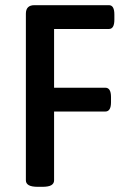

<svg xmlns="http://www.w3.org/2000/svg" viewBox="-20 -720 493 742"><path d="M127 2Q102 2 91 -4.5Q80 -11 80 -23V-667Q80 -700 113 -700H401Q422 -700 422 -664V-644Q422 -608 401 -608H189V-381H387Q409 -381 409 -345V-325Q409 -289 387 -289H189V-23Q189 -11 178.5 -4.5Q168 2 143 2Z"/></svg>

Font: Asap Semi Condensed Medium
Style: Regular
Weight: 500
Width: 4
Designer: Pablo Cosgaya
Foundry: Omnibus-Type
Version: Version 3.001; ttfautohint (v1.8.4.7-5d5b)